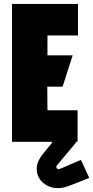

<svg xmlns="http://www.w3.org/2000/svg" viewBox="-20 -720 473 975"><path d="M365 -4H245V4L197 63Q168 99 166.5 133.5Q165 168 185 194Q205 220 239.5 230.5Q274 241 316 229Q325 226 340.5 220Q356 214 374 207Q392 200 408 193.5Q424 187 433 183L391 92Q391 92 377 98Q363 104 343 112.5Q323 121 306 128.5Q289 136 283 138Q276 140 271.5 137.5Q267 135 266 129.5Q265 124 269 120L365 5ZM41 0H374V-160H221L220 -280H298L349 -439H221V-540H376V-700H41Z"/></svg>

Font: Advent Pro Black
Style: Regular
Weight: 900
Version: Version 3.000